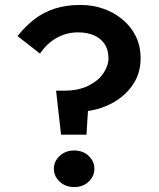

<svg xmlns="http://www.w3.org/2000/svg" viewBox="-20 -736 645 777"><path d="M419 -500Q419 -471 399 -440.5Q379 -410 338.5 -389.5Q298 -369 238 -369H207L227 -191H330L336 -287Q390 -294 439 -321.5Q488 -349 518.5 -394.5Q549 -440 549 -500Q549 -550 529.5 -589.5Q510 -629 475.5 -657.5Q441 -686 397.5 -701Q354 -716 306 -716Q247 -716 201 -701Q155 -686 119 -658Q83 -630 51 -590L142 -519Q169 -560 209 -582.5Q249 -605 296 -605Q334 -605 361.5 -592.5Q389 -580 404 -557Q419 -534 419 -500ZM198 -53Q198 -23 221.5 -1Q245 21 280 21Q316 21 339 -1Q362 -23 362 -53Q362 -83 339 -105Q316 -127 280 -127Q245 -127 221.5 -105Q198 -83 198 -53Z"/></svg>

Font: Jost SemiBold
Style: Regular
Weight: 600
Version: Version 3.710